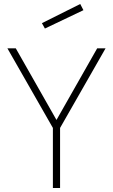

<svg xmlns="http://www.w3.org/2000/svg" viewBox="-20 -942 566 962"><path d="M281 0H245V-301L17 -700H59L263 -341L467 -700H509L281 -301ZM190 -826 382 -922 398 -891 205 -799Z"/></svg>

Font: Titillium Web ExtraLight
Style: Regular
Weight: 275
Version: Version 1.002;PS 57.000;hotconv 1.0.70;makeotf.lib2.5.55311